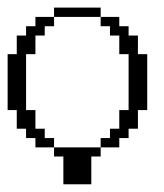

<svg xmlns="http://www.w3.org/2000/svg" viewBox="-20 -410 430 503"><path d="M146 72.8V0H121.6V-23.9H243.7V0H219.2V72.8ZM72.8 -23.9V-48.3H48.3V-72.8H23.9V-121.6H0V-268.1H23.9V-316.9H48.3V-341.3H72.8V-365.7H121.6V-341.3H97.2V-316.9H72.8V-268.1H48.3V-121.6H72.8V-72.8H97.2V-48.3H121.6V-23.9ZM243.7 -23.9V-48.3H268.1V-72.8H292.5V-121.6H316.9V-268.1H292.5V-316.9H268.1V-341.3H243.7V-365.7H292.5V-341.3H316.9V-316.9H341.3V-268.1H365.7V-121.6H341.3V-72.8H316.9V-48.3H292.5V-23.9ZM121.6 -365.7V-390.1H243.7V-365.7Z"/></svg>

Font: FS Mondwest Regular
Style: Regular
Weight: 400
Designer: NZWStudios2024
Foundry: https://fontstruct.com
Version: Version 1.0